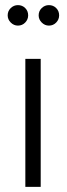

<svg xmlns="http://www.w3.org/2000/svg" viewBox="-20 -730 260 750"><path d="M131 -670Q131 -687 143 -698.5Q155 -710 171 -710Q188 -710 199.5 -698.5Q211 -687 211 -670Q211 -654 199.5 -642Q188 -630 171 -630Q155 -630 143 -642Q131 -654 131 -670ZM79 -500H139V0H79ZM10 -670Q10 -687 22 -698.5Q34 -710 50 -710Q67 -710 78.5 -698.5Q90 -687 90 -670Q90 -654 78.5 -642Q67 -630 50 -630Q34 -630 22 -642Q10 -654 10 -670Z"/></svg>

Font: Oak Sans Light
Style: Regular
Weight: 400
Designer: Erik Kennedy, Walven
Foundry: Erik Kennedy, Walven
Version: Version 1.100;Glyphs 3.1.2 (3151)